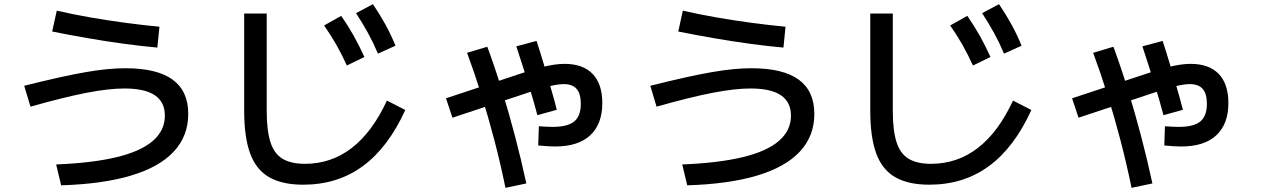

<svg xmlns="http://www.w3.org/2000/svg" viewBox="-20 -835 6040 920"><path d="M249 -47Q423 -54 539 -82Q655 -110 712.5 -160Q770 -210 770 -281Q770 -346 722 -378.5Q674 -411 576 -411Q539 -411 494.5 -406Q450 -401 395.5 -390.5Q341 -380 274.5 -363.5Q208 -347 126 -324L96 -424Q188 -447 259.5 -463Q331 -479 388.5 -489Q446 -499 492.5 -503.5Q539 -508 581 -508Q732 -508 807 -453.5Q882 -399 882 -289Q882 -183 812.5 -108.5Q743 -34 607 6.5Q471 47 273 53ZM734 -607Q665 -613 579.5 -624.5Q494 -636 404 -651.5Q314 -667 230 -684L252 -784Q325 -767 410.5 -752Q496 -737 582.5 -725.5Q669 -714 744 -707Z M1433 50Q1332 50 1269.5 14Q1207 -22 1178.5 -100Q1150 -178 1150 -305V-770H1258V-305Q1258 -211 1275.5 -155Q1293 -99 1333.5 -74.5Q1374 -50 1441 -50Q1567 -50 1665.5 -126Q1764 -202 1834 -353L1922 -308Q1840 -128 1718.5 -39Q1597 50 1433 50ZM1642 -521Q1619 -572 1593 -618Q1567 -664 1533 -713L1615 -759Q1649 -710 1675.5 -662.5Q1702 -615 1726 -562ZM1791 -578Q1769 -630 1743.5 -676.5Q1718 -723 1686 -772L1767 -815Q1800 -766 1826.5 -718Q1853 -670 1875 -616Z M2639 -133Q2622 -133 2601 -134.5Q2580 -136 2559 -138L2562 -230Q2576 -229 2594 -228Q2612 -227 2628 -227Q2700 -227 2731.5 -253Q2763 -279 2763 -337Q2763 -386 2743 -409Q2723 -432 2681 -432Q2664 -432 2641.5 -428Q2619 -424 2589 -416Q2559 -408 2519 -394L2148 -271L2117 -364L2489 -487Q2537 -503 2572 -512Q2607 -521 2634 -525Q2661 -529 2685 -529Q2773 -529 2819.5 -481Q2866 -433 2866 -341Q2866 -241 2808.5 -187Q2751 -133 2639 -133ZM2402 65Q2378 -52 2348.5 -164.5Q2319 -277 2286 -382.5Q2253 -488 2218 -582L2315 -611Q2351 -514 2384 -406.5Q2417 -299 2447 -185.5Q2477 -72 2502 44ZM2555 -283Q2538 -348 2512 -432Q2486 -516 2454 -613L2551 -639Q2568 -587 2585 -530Q2602 -473 2618.5 -416.5Q2635 -360 2648 -309Z M3249 -47Q3423 -54 3539 -82Q3655 -110 3712.5 -160Q3770 -210 3770 -281Q3770 -346 3722 -378.5Q3674 -411 3576 -411Q3539 -411 3494.5 -406Q3450 -401 3395.5 -390.5Q3341 -380 3274.5 -363.5Q3208 -347 3126 -324L3096 -424Q3188 -447 3259.5 -463Q3331 -479 3388.5 -489Q3446 -499 3492.5 -503.5Q3539 -508 3581 -508Q3732 -508 3807 -453.5Q3882 -399 3882 -289Q3882 -183 3812.5 -108.5Q3743 -34 3607 6.5Q3471 47 3273 53ZM3734 -607Q3665 -613 3579.5 -624.5Q3494 -636 3404 -651.5Q3314 -667 3230 -684L3252 -784Q3325 -767 3410.5 -752Q3496 -737 3582.5 -725.5Q3669 -714 3744 -707Z M4433 50Q4332 50 4269.5 14Q4207 -22 4178.5 -100Q4150 -178 4150 -305V-770H4258V-305Q4258 -211 4275.5 -155Q4293 -99 4333.5 -74.5Q4374 -50 4441 -50Q4567 -50 4665.5 -126Q4764 -202 4834 -353L4922 -308Q4840 -128 4718.5 -39Q4597 50 4433 50ZM4642 -521Q4619 -572 4593 -618Q4567 -664 4533 -713L4615 -759Q4649 -710 4675.5 -662.5Q4702 -615 4726 -562ZM4791 -578Q4769 -630 4743.5 -676.5Q4718 -723 4686 -772L4767 -815Q4800 -766 4826.5 -718Q4853 -670 4875 -616Z M5639 -133Q5622 -133 5601 -134.5Q5580 -136 5559 -138L5562 -230Q5576 -229 5594 -228Q5612 -227 5628 -227Q5700 -227 5731.5 -253Q5763 -279 5763 -337Q5763 -386 5743 -409Q5723 -432 5681 -432Q5664 -432 5641.5 -428Q5619 -424 5589 -416Q5559 -408 5519 -394L5148 -271L5117 -364L5489 -487Q5537 -503 5572 -512Q5607 -521 5634 -525Q5661 -529 5685 -529Q5773 -529 5819.5 -481Q5866 -433 5866 -341Q5866 -241 5808.5 -187Q5751 -133 5639 -133ZM5402 65Q5378 -52 5348.5 -164.5Q5319 -277 5286 -382.5Q5253 -488 5218 -582L5315 -611Q5351 -514 5384 -406.5Q5417 -299 5447 -185.5Q5477 -72 5502 44ZM5555 -283Q5538 -348 5512 -432Q5486 -516 5454 -613L5551 -639Q5568 -587 5585 -530Q5602 -473 5618.5 -416.5Q5635 -360 5648 -309Z"/></svg>

Font: M PLUS 2 Medium
Style: Regular
Weight: 500
Designer: Coji Morishita
Foundry: UNDERFOREST DESIGN
Version: Version 1.001